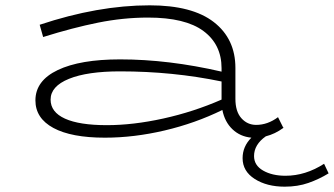

<svg xmlns="http://www.w3.org/2000/svg" viewBox="-20 -504 1254 721"><path d="M1214 147Q1178 169 1138 183Q1098 197 1049 197Q982 197 936.5 168Q891 139 891 90Q891 46 924 13Q882 9 853 -18.5Q824 -46 815 -91Q713 -41 598 -14Q483 13 374 13Q248 13 180.5 -23.5Q113 -60 113 -127Q113 -201 197 -241Q281 -281 431 -281Q613 -281 812 -235V-248Q812 -337 744 -387.5Q676 -438 536 -438Q443 -438 348.5 -419Q254 -400 142 -365L129 -411Q348 -484 542 -484Q702 -484 783 -421Q864 -358 864 -249V-133Q864 -85 886.5 -60Q909 -35 942 -35Q985 -35 1024 -64L1043 -26L1045 -24L1043 -23Q1013 -1 978 8Q934 39 934 82Q934 117 968 136.5Q1002 156 1052 156Q1127 156 1197 111ZM381 -34Q480 -34 593.5 -59Q707 -84 812 -130V-198Q629 -236 431 -236Q308 -236 239 -208Q170 -180 170 -130Q170 -83 224 -58.5Q278 -34 381 -34Z"/></svg>

Font: BioRhyme Expanded Light
Style: Regular
Weight: 300
Width: 7
Designer: Aoife Mooney
Foundry: Aoife Mooney Type
Version: Version 1.001